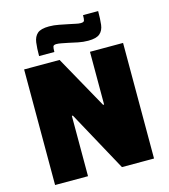

<svg xmlns="http://www.w3.org/2000/svg" viewBox="-129 -1003 969 1104"><g transform="rotate(-15 355.5 -451.0)"><path d="M61 0V-688H272L447 -374H453V-688H650V0H459L263 -359H257V0ZM164 -740Q164 -787 168.5 -820.5Q173 -854 193.5 -872Q214 -890 263 -890Q292 -890 322 -884Q352 -878 377 -873Q398 -869 415 -865Q432 -861 445 -861Q463 -861 466 -870Q469 -879 469 -902H559Q559 -855 555 -821.5Q551 -788 530 -770Q509 -752 461 -752Q431 -752 401.5 -758Q372 -764 346 -770Q325 -774 308 -777.5Q291 -781 278 -781Q261 -781 258 -772Q255 -763 255 -740Z"/></g></svg>

Font: Saira ExtraBold
Style: Regular
Weight: 800
Designer: Hector Gatti with collaboration of the Omnibus-Type team
Foundry: Omnibus-Type
Version: Version 1.100; ttfautohint (v1.8.3)